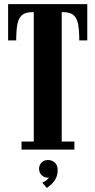

<svg xmlns="http://www.w3.org/2000/svg" viewBox="-20 -720 459 924"><path d="M83.5 0V-39H142.5V-661.5H134.5Q102 -661.5 85.5 -647Q69 -632.5 63.5 -602.8Q58 -573 58 -525.5H19V-700H400V-525.5H361.5Q361.5 -573 356 -602.8Q350.5 -632.5 334 -647Q317.5 -661.5 285 -661.5H277V-39H338V0ZM205.5 184.5 183.5 159Q188.5 157.5 200 150Q211.5 142.5 215 134.5Q214 135 210 135Q192.5 135 180.2 122.8Q168 110.5 168 92.5Q168 74.5 180.2 62.2Q192.5 50 210 50Q230 50 243.8 62.2Q257.5 74.5 257.5 99Q257.5 122.5 248.2 139.5Q239 156.5 226.5 167.5Q214 178.5 205.5 184.5Z"/></svg>

Font: Imbue Thin 10pt ExtraBold
Style: Regular
Weight: 800
Version: Version 1.102